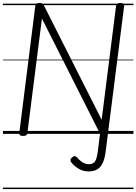

<svg xmlns="http://www.w3.org/2000/svg" viewBox="-20 -910 927 1305"><path d="M698 121Q692 169 677.5 199Q663 229 639.5 242Q616 255 582 255Q546 255 515.5 237.5Q485 220 464 193Q458 184 459 175.5Q460 167 471 159Q481 150 489.5 151.5Q498 153 505 161Q516 174 528.5 184.5Q541 195 555 200.5Q569 206 584 206Q604 206 616 197Q628 188 634.5 168.5Q641 149 645 117L660 -1L265 -784L166 -5Q165 5 158 9.5Q151 14 136 14Q109 14 111 -5L220 -871Q221 -881 228 -885.5Q235 -890 248 -890Q260 -890 266.5 -886.5Q273 -883 278 -874L671 -96L769 -871Q771 -881 778 -885.5Q785 -890 799 -890Q826 -890 824 -871ZM0 365H887V375H0ZM0 -20H887V0H0ZM0 -505H887V-500H0ZM0 -885H887V-875H0Z"/></svg>

Font: Playwrite GB S Guides
Style: Italic
Weight: 400
Italic angle: -7.01216°
Designer: Veronika Burian, José Scaglione
Foundry: TypeTogether
Version: Version 1.002